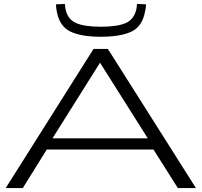

<svg xmlns="http://www.w3.org/2000/svg" viewBox="-20 -957 1026 977"><path d="M9 0 456 -708H529L977 0H885L761 -196H218L96 0ZM247 -253H732L489 -638ZM493 -770Q393 -770 338 -796.5Q283 -823 269 -898Q265 -916 265 -935L310 -937Q311 -923 313 -912Q324 -859 366.5 -840Q409 -821 493 -821Q578 -821 620.5 -840Q663 -859 674 -911Q675 -917 676 -923.5Q677 -930 677 -937L723 -935Q723 -925 721.5 -915.5Q720 -906 718 -898Q704 -822 648.5 -796Q593 -770 493 -770Z"/></svg>

Font: Georama ExtraExtended Light
Style: Regular
Weight: 300
Width: 8
Designer: Jean-Baptiste Levee
Foundry: Production Type
Version: Version 1.000